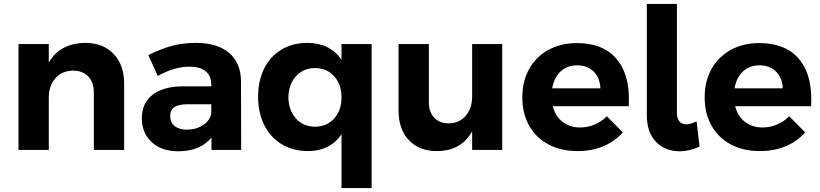

<svg xmlns="http://www.w3.org/2000/svg" viewBox="-20 -762 4170 976"><path d="M611 -338V0H457V-293Q457 -344 428.5 -373.5Q400 -403 351 -403Q294 -402 261 -363.5Q228 -325 228 -265V0H74V-538H228V-444Q284 -542 414 -544Q504 -544 557.5 -488Q611 -432 611 -338Z M1055 0V-63Q1028 -29 985 -11Q942 7 886 7Q801 7 751 -39.5Q701 -86 701 -161Q701 -237 754.5 -279.5Q808 -322 906 -323H1054V-333Q1054 -376 1025.5 -399.5Q997 -423 942 -423Q867 -423 782 -376L734 -482Q798 -514 854 -529Q910 -544 977 -544Q1085 -544 1144.5 -493Q1204 -442 1205 -351L1206 0ZM1054 -184V-232H933Q888 -232 866.5 -217.5Q845 -203 845 -171Q845 -140 867.5 -121.5Q890 -103 929 -103Q977 -103 1012 -126Q1047 -149 1054 -184Z M1869 -538V194H1716V-79Q1687 -37 1644 -15.5Q1601 6 1546 6Q1470 6 1412.5 -28.5Q1355 -63 1323.5 -126Q1292 -189 1292 -271Q1292 -352 1323 -414Q1354 -476 1411 -510Q1468 -544 1542 -544Q1656 -544 1716 -459V-538ZM1582 -416Q1522 -416 1484.5 -374.5Q1447 -333 1446 -267Q1447 -201 1484.5 -159.5Q1522 -118 1582 -118Q1641 -118 1678.5 -159.5Q1716 -201 1716 -267Q1716 -333 1678.5 -374.5Q1641 -416 1582 -416Z M2533 -538V0H2380V-95Q2325 6 2200 6Q2111 6 2058.5 -49.5Q2006 -105 2006 -200V-538H2160V-244Q2160 -193 2187 -164Q2214 -135 2261 -135Q2316 -136 2348 -174Q2380 -212 2380 -272V-538Z M3177 -259Q3177 -235 3176 -222H2790Q2803 -171 2840 -142.5Q2877 -114 2929 -114Q2967 -114 3002 -128.5Q3037 -143 3065 -171L3146 -89Q3105 -43 3046.5 -18.5Q2988 6 2916 6Q2831 6 2767.5 -28Q2704 -62 2669.5 -124Q2635 -186 2635 -267Q2635 -349 2670 -411.5Q2705 -474 2768 -508.5Q2831 -543 2912 -543Q3042 -543 3109.5 -468Q3177 -393 3177 -259ZM3032 -313Q3030 -366 2998 -398Q2966 -430 2913 -430Q2863 -430 2829.5 -398.5Q2796 -367 2787 -313Z M3469 -130Q3489 -130 3521 -145L3536 -17Q3485 7 3434 7Q3362 7 3315 -40.5Q3268 -88 3268 -178V-742H3421V-188Q3421 -159 3434 -144.5Q3447 -130 3469 -130Z M4104 -259Q4104 -235 4103 -222H3717Q3730 -171 3767 -142.5Q3804 -114 3856 -114Q3894 -114 3929 -128.5Q3964 -143 3992 -171L4073 -89Q4032 -43 3973.5 -18.5Q3915 6 3843 6Q3758 6 3694.5 -28Q3631 -62 3596.5 -124Q3562 -186 3562 -267Q3562 -349 3597 -411.5Q3632 -474 3695 -508.5Q3758 -543 3839 -543Q3969 -543 4036.5 -468Q4104 -393 4104 -259ZM3959 -313Q3957 -366 3925 -398Q3893 -430 3840 -430Q3790 -430 3756.5 -398.5Q3723 -367 3714 -313Z"/></svg>

Font: Argentum Sans SemiBold
Style: Regular
Weight: 600
Designer: Julieta Ulanovsky (Modified by Cristiano Sobral)
Foundry: Julieta Ulanovsky
Version: Version 5.001;November 22, 2018;FontCreator 11.5.0.2425 64-b